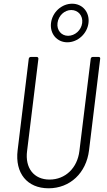

<svg xmlns="http://www.w3.org/2000/svg" viewBox="-20 -1007 575 1035"><path d="M343 -779C399 -779 450 -825 457 -883C464 -941 425 -987 369 -987C312 -987 262 -941 255 -883C248 -825 287 -779 343 -779ZM347 -814C311 -814 285 -844 290 -883C295 -923 328 -953 364 -953C401 -953 428 -923 423 -883C418 -844 384 -814 347 -814ZM242 8C357 8 445 -74 460 -197L520 -690C521 -696 518 -700 512 -700H480C474 -700 470 -696 469 -690L408 -193C397 -101 332 -39 247 -39C163 -39 114 -101 126 -193L187 -690C187 -696 184 -700 178 -700H146C140 -700 136 -696 135 -690L75 -197C60 -74 126 8 242 8Z"/></svg>

Font: Barlow Semi Condensed Light
Style: Italic
Weight: 300
Width: 4
Italic angle: -7°
Designer: Jeremy Tribby
Foundry: Tribby Type
Version: Version 1.422;hotconv 1.0.109;makeotfexe 2.5.65596